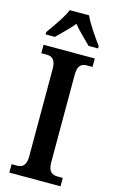

<svg xmlns="http://www.w3.org/2000/svg" viewBox="-139 -984 617 1036"><g transform="rotate(15 169.5 -465.5)"><path d="M23 -784V-771H75C102 -799 143 -836 169 -869C195 -836 236 -799 263 -771H316V-784C289 -822 242 -886 223 -931H115C97 -886 50 -822 23 -784ZM27 0H313V-47H284C254 -47 231 -59 231 -112V-600C231 -656 253 -667 284 -667H313V-714H27V-667H55C84 -667 108 -656 108 -601V-112C108 -58 84 -47 55 -47H27Z"/></g></svg>

Font: Noto Serif Bengali Condensed SemiBold
Style: Regular
Weight: 600
Width: 3
Designer: Juan Bruce, Universal Thirst, Indian Type Foundry and the Monotype Design Team.
Foundry: Monotype Imaging Inc.
Version: Version 2.003